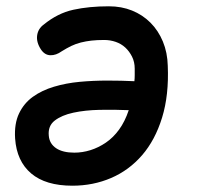

<svg xmlns="http://www.w3.org/2000/svg" viewBox="-20 -580 640 610"><path d="M110 -423Q95 -446 98 -467.5Q101 -489 119 -502Q163 -538 213 -549Q263 -560 326 -560Q366 -560 399.5 -546.5Q433 -533 458 -508Q483 -483 497.5 -448Q512 -413 513 -371Q517 -278 495 -206.5Q473 -135 431.5 -87Q390 -39 333 -14.5Q276 10 210 10Q125 10 79 -29Q33 -68 28 -140Q25 -187 40.5 -219.5Q56 -252 84.5 -272.5Q113 -293 151.5 -304.5Q190 -316 233 -320Q276 -324 321 -324Q366 -324 407 -322Q408 -331 408 -341V-362Q408 -383 399.5 -400Q391 -417 378 -429Q365 -441 347.5 -447Q330 -453 311 -453Q288 -453 270.5 -451Q253 -449 237 -445Q221 -441 206.5 -434Q192 -427 176 -417Q158 -404 140 -404.5Q122 -405 110 -423ZM389 -230Q343 -232 296.5 -231Q250 -230 213 -222Q176 -214 154 -197Q132 -180 135 -149Q136 -136 142 -126Q148 -116 158.5 -109Q169 -102 183.5 -98.5Q198 -95 216 -95Q242 -95 267.5 -103Q293 -111 316.5 -127Q340 -143 358.5 -168.5Q377 -194 389 -230Z"/></svg>

Font: Maple Mono SemiBold
Style: Italic
Weight: 600
Italic angle: -10°
Monospace: yes
Designer: subframe7536
Version: Version 7.000